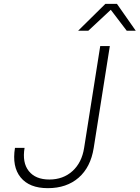

<svg xmlns="http://www.w3.org/2000/svg" viewBox="-20 -970 727 1000"><path d="M229 10Q133 10 87.5 -46Q42 -102 58 -200H108Q95 -123 130 -79Q165 -35 237 -35Q309 -35 357.5 -79Q406 -123 418 -199L502 -730H552L468 -199Q452 -99 389.5 -44.5Q327 10 229 10ZM387 -810 529 -950H589L687 -810H640L557 -919L440 -810Z"/></svg>

Font: JetBrains Mono Thin
Style: Italic
Weight: 100
Italic angle: -9°
Monospace: yes
Designer: Philipp Nurullin, Konstantin Bulenkov
Foundry: JetBrains
Version: Version 2.305; ttfautohint (v1.8.4.7-5d5b)